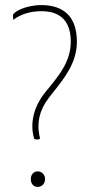

<svg xmlns="http://www.w3.org/2000/svg" viewBox="-20 -730 336 754"><path d="M142 -710C81 -710 31 -683 31 -670C31 -657 32 -652 32 -652C64 -676 102 -686 143 -686C176 -686 258 -680 258 -567C258 -491 214 -437 176 -390C161 -372 147 -355 137 -338C113 -298 107 -261 107 -234C107 -203 115 -184 115 -184C119 -183 123 -182 127 -182C131 -182 135 -183 137 -186C138 -187 131 -205 131 -233C131 -258 136 -290 158 -326C167 -340 179 -356 193 -373C232 -422 282 -484 282 -566C282 -689 202 -710 142 -710ZM101 -27C101 -9 111 4 128 4C145 4 157 -9 157 -27C157 -43 145 -57 128 -57C111 -57 101 -43 101 -27Z"/></svg>

Font: Yanone Kaffeesatz Extra Light
Style: Regular
Weight: 200
Designer: Yanone (Cyrillic: Daniel Pouzeot & Huerta Tipografica)
Foundry: Yanone
Version: Version 1.100;PS 001.100;hotconv 1.0.70;makeotf.lib2.5.58329